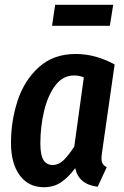

<svg xmlns="http://www.w3.org/2000/svg" viewBox="-20 -769 521 804"><path d="M460 -499 408 -136Q405 -118 405 -105Q405 -92 410 -83.5Q415 -75 427 -69L389 13Q309 3 295 -65Q266 -26 235.5 -5.5Q205 15 164 15Q99 15 62.5 -35Q26 -85 26 -170Q26 -263 54 -348Q82 -433 143 -488Q204 -543 297 -543Q380 -543 460 -499ZM149 -168Q149 -120 162 -99Q175 -78 201 -78Q225 -78 245.5 -97.5Q266 -117 291 -155L331 -445Q312 -453 290 -453Q243 -453 211.5 -411Q180 -369 164.5 -303.5Q149 -238 149 -168ZM440 -661H198L211 -749H454Z"/></svg>

Font: Fira Sans Extra Condensed Medium
Style: Italic
Weight: 500
Width: 3
Italic angle: -8°
Designer: Carrois Corporate & Edenspiekermann AG
Foundry: Carrois Corporate GbR & Edenspiekermann AG
Version: Version 4.203